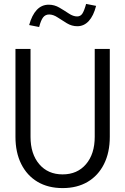

<svg xmlns="http://www.w3.org/2000/svg" viewBox="-20 -950 640 981"><path d="M300 11Q225.8 11 171.9 -21Q118 -53 88.5 -112Q59 -171 59 -251V-700H136V-251Q136 -163.5 180.5 -111.2Q225 -59 300 -59Q375 -59 419.5 -111.2Q464 -163.5 464 -251V-700H541V-251Q541 -171 511.5 -112Q482 -53 428.1 -21Q374.2 11 300 11ZM180 -812 129 -822Q143 -873 168 -899.5Q193 -926 229 -926Q258 -926 283.5 -911Q309 -896 331.5 -881Q354 -866 374 -866Q391 -866 400.5 -880Q410 -894 420 -930L471 -920Q458 -869 433.5 -842.5Q409 -816 375 -816Q347 -816 322 -831Q297 -846 274.5 -861Q252 -876 231 -876Q212 -876 200.5 -861.5Q189 -847 180 -812Z"/></svg>

Font: Red Hat Mono
Style: Regular
Weight: 300
Monospace: yes
Designer: Pentagram, MCKL
Foundry: Pentagram, MCKL
Version: Version 1.023